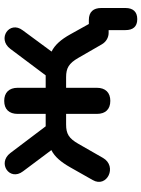

<svg xmlns="http://www.w3.org/2000/svg" viewBox="100 -636 672 912"><g transform="rotate(-90 436.0 -180.0)"><path d="M801 136C837 136 854 115 854 80V-35C854 -72 836 -94 797 -94H778L729 -182C704 -227 678 -256 647 -271L748 -408C796 -471 708 -531 660 -467L534 -299H475V-432C475 -473 452 -496 413 -496C373 -496 351 -473 351 -432V-299H292L165 -467C117 -530 30 -470 78 -407L179 -272C147 -256 122 -226 97 -182L37 -76C-3 -8 102 43 142 -27L209 -144C235 -189 256 -202 301 -202H351V-56C351 -15 373 8 413 8C452 8 475 -15 475 -56V-202H525C569 -202 591 -189 617 -144L681 -33C694 -10 716 0 736 0H749V80C749 115 765 136 801 136Z"/></g></svg>

Font: SN Pro SemiBold
Style: Regular
Weight: 600
Designer: Tobias Whetton
Foundry: Supernotes
Version: Version 1.003;Glyphs 3.3 (3324)